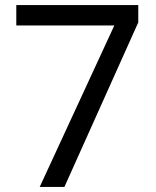

<svg xmlns="http://www.w3.org/2000/svg" viewBox="-20 -734 612 754"><path d="M136 0 429 -634H44V-714H523V-646L233 0Z"/></svg>

Font: Noto Sans Phoenician
Style: Regular
Weight: 400
Designer: Monotype Design Team
Foundry: Monotype Imaging Inc.
Version: Version 2.001; ttfautohint (v1.8.4.7-5d5b)